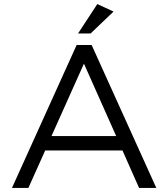

<svg xmlns="http://www.w3.org/2000/svg" viewBox="-20 -927 830 947"><path d="M432 -705H358L39 0H120L203 -185H584L666 0H751ZM394 -613 553 -256H234ZM540 -870 460 -907 365 -762H427Z"/></svg>

Font: Mission
Style: Regular
Weight: 400
Version: Version 1.000;FEAKit 1.0